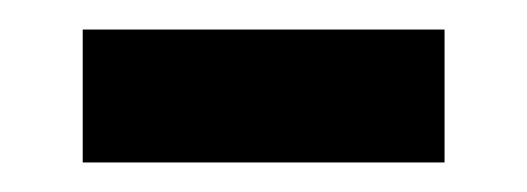

<svg xmlns="http://www.w3.org/2000/svg" viewBox="-20 -419 357 130"><path d="M36 -309V-399H281V-309Z"/></svg>

Font: Noto Sans Tamil UI SemiCondensed Medium
Style: Regular
Weight: 500
Width: 4
Designer: Jelle Bosma - Monotype Design Team
Foundry: Monotype Imaging Inc.
Version: Version 2.004; ttfautohint (v1.8.4.7-5d5b)